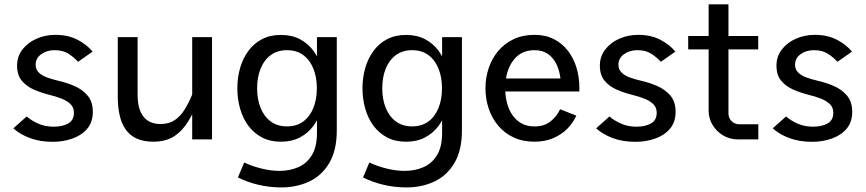

<svg xmlns="http://www.w3.org/2000/svg" viewBox="-20 -631 3921 869"><path d="M399.2 -397.5Q371.2 -430.7 329.2 -452Q287.1 -473.3 230.6 -473.3Q184.9 -473.3 145.4 -455.8Q105.8 -438.4 81.6 -407Q57.3 -375.6 57.3 -333.9Q57.3 -291.1 78.8 -265.4Q100.3 -239.7 133.6 -225.3Q166.9 -210.9 202.6 -202Q232.1 -194.9 257.6 -185Q283 -175.2 298.8 -160Q314.6 -144.8 314.6 -120.8Q314.6 -86.4 288.2 -72Q261.7 -57.6 223.6 -57.6Q183.9 -57.6 152.3 -71.8Q120.7 -86.1 100.8 -104L40.5 -50.2Q70.8 -22.6 116 -5.9Q161.1 10.9 219.2 10.9Q264.7 10.9 306.2 -3.3Q347.7 -17.4 373.9 -47.4Q400.1 -77.5 400.1 -125Q400.1 -170.8 376.2 -198.8Q352.2 -226.7 316.1 -242.1Q279.9 -257.6 243.5 -265.6Q216.6 -271.9 193.2 -280.3Q169.8 -288.8 155.6 -302.6Q141.4 -316.5 141.4 -338.5Q141.4 -367.4 166.3 -385.6Q191.3 -403.9 227.1 -403.9Q264.6 -403.9 289.5 -388Q314.4 -372.1 333.4 -351.3Z M849.9 -463V0H939.6V-463ZM883.5 -185.1 850.3 -204Q834.2 -165.3 815.3 -134.8Q796.5 -104.3 770.4 -87Q744.3 -69.7 706.1 -69.7Q655.9 -69.7 629.4 -103Q602.8 -136.2 602.8 -203.6V-463H513.1V-191.7Q513.1 -147 521.4 -110Q529.6 -72.9 548.2 -45.9Q566.8 -18.9 597.6 -4.3Q628.4 10.3 673.6 10.3Q731.5 10.3 769.3 -14.9Q807 -40.1 833.4 -84.3Q859.9 -128.5 883.5 -185.1Z M1414.6 -463V-29.4Q1414.6 33.8 1391.4 71.5Q1368.2 109.3 1329.7 125.8Q1291.2 142.4 1245.7 142.4Q1205.5 142.4 1163 131.7Q1120.4 121.1 1085.2 104.6L1056.8 172Q1098 193.1 1148.8 205.2Q1199.6 217.3 1253.1 217.3Q1322.6 217.3 1379.5 190.6Q1436.5 163.8 1470.4 106.6Q1504.3 49.4 1504.3 -41.5V-463ZM1279 -59Q1235.4 -59 1205.2 -81.4Q1175 -103.9 1159.4 -142.9Q1143.7 -181.9 1143.7 -231.3Q1143.7 -280.9 1159.3 -319.9Q1174.8 -358.9 1205.1 -381.4Q1235.4 -403.9 1279 -403.9Q1323.1 -403.9 1353 -381.4Q1383 -358.9 1398.5 -319.9Q1414.1 -280.9 1414.1 -231.3Q1414.1 -181.9 1398.5 -142.9Q1383 -103.9 1352.9 -81.4Q1322.9 -59 1279 -59ZM1251.5 10.4Q1300.8 10.4 1337.7 -9.1Q1374.6 -28.6 1399.3 -62.3Q1424 -95.9 1436.4 -139.6Q1448.9 -183.2 1448.9 -231.3Q1448.9 -279.5 1436.4 -322.9Q1424 -366.4 1399.3 -400.2Q1374.6 -434 1337.7 -453.5Q1300.8 -472.9 1251.5 -472.9Q1202.3 -472.9 1165.4 -453.5Q1128.5 -434 1103.8 -400.2Q1079 -366.4 1066.6 -322.9Q1054.2 -279.5 1054.2 -231.3Q1054.2 -183.2 1066.6 -139.6Q1079 -95.9 1103.8 -62.3Q1128.5 -28.6 1165.4 -9.1Q1202.3 10.4 1251.5 10.4Z M1981 -463V-29.4Q1981 33.8 1957.8 71.5Q1934.6 109.3 1896.1 125.8Q1857.6 142.4 1812.1 142.4Q1771.9 142.4 1729.4 131.7Q1686.8 121.1 1651.6 104.6L1623.2 172Q1664.4 193.1 1715.2 205.2Q1766 217.3 1819.5 217.3Q1889 217.3 1945.9 190.6Q2002.9 163.8 2036.8 106.6Q2070.7 49.4 2070.7 -41.5V-463ZM1845.4 -59Q1801.8 -59 1771.6 -81.4Q1741.4 -103.9 1725.8 -142.9Q1710.1 -181.9 1710.1 -231.3Q1710.1 -280.9 1725.7 -319.9Q1741.2 -358.9 1771.5 -381.4Q1801.8 -403.9 1845.4 -403.9Q1889.5 -403.9 1919.4 -381.4Q1949.4 -358.9 1964.9 -319.9Q1980.5 -280.9 1980.5 -231.3Q1980.5 -181.9 1964.9 -142.9Q1949.4 -103.9 1919.3 -81.4Q1889.3 -59 1845.4 -59ZM1817.9 10.4Q1867.2 10.4 1904.1 -9.1Q1941 -28.6 1965.7 -62.3Q1990.4 -95.9 2002.8 -139.6Q2015.3 -183.2 2015.3 -231.3Q2015.3 -279.5 2002.8 -322.9Q1990.4 -366.4 1965.7 -400.2Q1941 -434 1904.1 -453.5Q1867.2 -472.9 1817.9 -472.9Q1768.7 -472.9 1731.8 -453.5Q1694.9 -434 1670.2 -400.2Q1645.4 -366.4 1633 -322.9Q1620.6 -279.5 1620.6 -231.3Q1620.6 -183.2 1633 -139.6Q1645.4 -95.9 1670.2 -62.3Q1694.9 -28.6 1731.8 -9.1Q1768.7 10.4 1817.9 10.4Z M2267 -217H2602.2V-233.8Q2602.2 -282 2589.1 -325.2Q2575.9 -368.3 2550.1 -401.7Q2524.2 -435.1 2486.3 -454.2Q2448.4 -473.3 2398.9 -473.3Q2346.1 -473.3 2304.8 -453.7Q2263.6 -434.2 2235.1 -400.5Q2206.7 -366.9 2192 -323.3Q2177.2 -279.8 2177.2 -231.6Q2177.2 -183.5 2191.8 -140Q2206.3 -96.4 2234.6 -62.5Q2262.9 -28.6 2304.2 -9.2Q2345.5 10.3 2399.3 10.3Q2446.6 10.3 2484.2 -5.9Q2521.7 -22 2548.2 -48.9Q2574.6 -75.8 2588.4 -107.8L2515.1 -136.5Q2499.9 -104.2 2471.6 -81.5Q2443.3 -58.8 2399.7 -58.8Q2357.5 -58.8 2328.6 -80Q2299.6 -101.3 2284.2 -137.3Q2268.9 -173.3 2267 -217ZM2270.1 -275.8Q2279 -332.2 2311.9 -368Q2344.8 -403.9 2399.7 -403.9Q2436.1 -403.9 2460.5 -386.4Q2485 -369 2498.7 -340Q2512.5 -311 2516.7 -275.8Z M3036.9 -397.5Q3008.9 -430.7 2966.9 -452Q2924.8 -473.3 2868.3 -473.3Q2822.6 -473.3 2783.1 -455.8Q2743.5 -438.4 2719.3 -407Q2695 -375.6 2695 -333.9Q2695 -291.1 2716.5 -265.4Q2738 -239.7 2771.3 -225.3Q2804.6 -210.9 2840.3 -202Q2869.8 -194.9 2895.3 -185Q2920.7 -175.2 2936.5 -160Q2952.3 -144.8 2952.3 -120.8Q2952.3 -86.4 2925.9 -72Q2899.4 -57.6 2861.3 -57.6Q2821.6 -57.6 2790 -71.8Q2758.4 -86.1 2738.5 -104L2678.2 -50.2Q2708.5 -22.6 2753.7 -5.9Q2798.8 10.9 2856.9 10.9Q2902.4 10.9 2943.9 -3.3Q2985.4 -17.4 3011.6 -47.4Q3037.8 -77.5 3037.8 -125Q3037.8 -170.8 3013.9 -198.8Q2989.9 -226.7 2953.8 -242.1Q2917.6 -257.6 2881.2 -265.6Q2854.2 -271.9 2830.9 -280.3Q2807.5 -288.8 2793.3 -302.6Q2779.1 -316.5 2779.1 -338.5Q2779.1 -367.4 2804 -385.6Q2829 -403.9 2864.8 -403.9Q2902.3 -403.9 2927.2 -388Q2952.1 -372.1 2971.1 -351.3Z M3412.2 -68.7H3324.3Q3305.9 -68.7 3291.4 -82.3Q3277 -96 3277 -118.4V-611.5H3187.3V-129.9Q3187.3 -95.8 3204.8 -66.1Q3222.3 -36.4 3252.7 -18.2Q3283.1 0 3322.5 0H3412.2ZM3094.8 -407.3H3411.7V-468.2H3094.8Z M3836.2 -397.5Q3808.2 -430.7 3766.2 -452Q3724.1 -473.3 3667.6 -473.3Q3621.9 -473.3 3582.4 -455.8Q3542.8 -438.4 3518.6 -407Q3494.3 -375.6 3494.3 -333.9Q3494.3 -291.1 3515.8 -265.4Q3537.4 -239.7 3570.6 -225.3Q3603.9 -210.9 3639.6 -202Q3669.1 -194.9 3694.6 -185Q3720 -175.2 3735.8 -160Q3751.6 -144.8 3751.6 -120.8Q3751.6 -86.4 3725.2 -72Q3698.7 -57.6 3660.6 -57.6Q3620.9 -57.6 3589.3 -71.8Q3557.7 -86.1 3537.8 -104L3477.5 -50.2Q3507.8 -22.6 3553 -5.9Q3598.1 10.9 3656.2 10.9Q3701.7 10.9 3743.2 -3.3Q3784.7 -17.4 3810.9 -47.4Q3837.2 -77.5 3837.2 -125Q3837.2 -170.8 3813.2 -198.8Q3789.2 -226.7 3753.1 -242.1Q3716.9 -257.6 3680.5 -265.6Q3653.6 -271.9 3630.2 -280.3Q3606.8 -288.8 3592.6 -302.6Q3578.4 -316.5 3578.4 -338.5Q3578.4 -367.4 3603.3 -385.6Q3628.3 -403.9 3664.1 -403.9Q3701.7 -403.9 3726.5 -388Q3751.4 -372.1 3770.4 -351.3Z"/></svg>

Font: Estedad-VF-FD Black
Style: Regular
Weight: 900
Designer: Amin Abedi
Version: Version 4.000